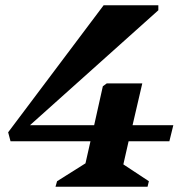

<svg xmlns="http://www.w3.org/2000/svg" viewBox="-20 -710 701 730"><path d="M20 -173 11 -207 374 -690H582V-671L94 -234H338L371 -382L386 -393H521L484 -234H639L624 -173H469L449 -85L546 -21L541 0H191L197 -21L305 -89L324 -173Z"/></svg>

Font: Platypi SemiBold
Style: Italic
Weight: 600
Italic angle: -13°
Designer: David Sargent
Foundry: Bolt Cutter Type
Version: Version 1.200; ttfautohint (v1.8.4.7-5d5b)